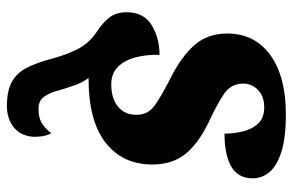

<svg xmlns="http://www.w3.org/2000/svg" viewBox="-162 -424 826 541"><g transform="rotate(90 250.5 -153.0)"><path d="M278 240Q235 240 210 226Q185 212 171 185Q157 158 147 121Q137 81 120 45Q103 9 68 -14Q42 -31 28 -50Q14 -69 14 -97Q14 -146 50.5 -168Q87 -190 134 -190Q133 -154 141 -123Q149 -92 167.5 -73Q186 -54 217 -54Q257 -54 280 -73Q303 -92 303 -125Q303 -158 276 -177Q249 -196 194 -224Q139 -252 106.5 -288.5Q74 -325 74 -381Q74 -458 134.5 -502Q195 -546 301 -546Q369 -546 408.5 -533Q448 -520 465 -499Q482 -478 482 -453Q482 -411 448.5 -392Q415 -373 356 -373Q356 -398 350 -424Q344 -450 328 -467.5Q312 -485 282 -485Q251 -485 233 -467.5Q215 -450 215 -426Q215 -392 243 -372.5Q271 -353 327 -327Q389 -296 416 -259.5Q443 -223 443 -170Q443 -86 381.5 -38Q320 10 201 10H199Q211 25 219 47Q227 69 233 90Q240 118 251.5 134.5Q263 151 286 151Q311 151 326 142Q341 133 355 115Q362 129 363.5 141Q365 153 365 164Q363 200 339 220Q315 240 278 240Z"/></g></svg>

Font: Noto Serif SemiCondensed ExtraBold
Style: Italic
Weight: 800
Width: 4
Italic angle: -12°
Designer: Monotype Design Team
Foundry: Monotype Imaging Inc.
Version: Version 2.014; ttfautohint (v1.8.4.7-5d5b)